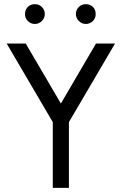

<svg xmlns="http://www.w3.org/2000/svg" viewBox="-20 -911 589 931"><path d="M12.3 -700 236 -318.8V0H314.2V-318.8L537.8 -700H445.5L275.2 -409L104.7 -700ZM149.3 -890.8Q128.3 -890.8 114.8 -877.3Q101.3 -863.8 101.3 -842.8Q101.3 -822.7 114.8 -809.2Q129.2 -794.8 149.3 -794.8Q168.5 -794.8 183 -809.2Q197.3 -823.5 197.3 -842.8Q197.3 -863 183 -877.3Q169.3 -890.8 149.3 -890.8ZM396 -890.8Q375.8 -890.8 362.3 -877.3Q348 -863 348 -842.8Q348 -823.5 362.3 -809.2Q376.7 -794.8 396 -794.8Q416 -794.8 430.5 -809.2Q444 -822.7 444 -842.8Q444 -863.8 430.5 -877.3Q416.8 -890.8 396 -890.8Z"/></svg>

Font: Unageo Variable
Style: Regular
Weight: 300
Designer: Richard Sepsi
Foundry: Richard Sepsi
Version: Version 2.200